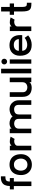

<svg xmlns="http://www.w3.org/2000/svg" viewBox="1827 -2573 759 4453"><g transform="rotate(-90 2206.5 -346.5)"><path d="M343 -601Q295 -602 269 -593Q243 -584 233.5 -561Q224 -538 223 -498H303V-405H223V2H118V-405H40V-498H119Q119 -566 141 -613.5Q163 -661 212 -685Q261 -709 343 -705Z M615 13Q543 13 488.5 -18.5Q434 -50 403.5 -106.5Q373 -163 373 -238Q373 -326 404 -385.5Q435 -445 489.5 -475Q544 -505 615 -505Q686 -505 740.5 -475Q795 -445 826 -385.5Q857 -326 857 -238Q857 -163 826 -106.5Q795 -50 740.5 -18.5Q686 13 615 13ZM615 -89Q660 -89 691 -110Q722 -131 738.5 -165Q755 -199 755 -238Q755 -308 719 -355.5Q683 -403 615 -403Q548 -403 511.5 -356Q475 -309 475 -238Q475 -198 491.5 -164Q508 -130 539 -109.5Q570 -89 615 -89Z M947 0V-498H1053V-458Q1090 -497 1142.5 -499Q1195 -501 1263 -480L1212 -388Q1172 -402 1135 -395Q1098 -388 1075 -368Q1052 -348 1053 -322V0Z M2107 0H2001V-290Q2001 -348 1972.5 -373.5Q1944 -399 1896 -399Q1847 -399 1813 -373.5Q1779 -348 1779 -290V0H1676V-290Q1676 -349 1644.5 -373.5Q1613 -398 1568 -398Q1539 -398 1512 -387.5Q1485 -377 1467 -353.5Q1449 -330 1449 -290V0H1343V-500H1449V-458Q1473 -483 1506 -494Q1539 -505 1572 -505Q1619 -505 1662.5 -487.5Q1706 -470 1734 -434Q1760 -470 1807.5 -487.5Q1855 -505 1902 -505Q1957 -505 2003.5 -478.5Q2050 -452 2078.5 -404Q2107 -356 2107 -290Z M2633 0H2526V-43Q2512 -17 2477 -4Q2442 9 2399.5 9.5Q2357 10 2316.5 -2Q2276 -14 2249 -37Q2187 -93 2187 -201V-500H2294V-201Q2294 -144 2327.5 -118Q2361 -92 2412 -92Q2438 -92 2464.5 -103.5Q2491 -115 2508.5 -139Q2526 -163 2526 -201V-500H2633Z M2839 0H2733V-700H2839Z M3005 -561Q2978 -561 2958.5 -580.5Q2939 -600 2939 -628Q2939 -655 2958.5 -674Q2978 -693 3005 -693Q3033 -693 3052 -674Q3071 -655 3071 -628Q3071 -600 3052 -580.5Q3033 -561 3005 -561ZM3055 0H2956V-500H3055Z M3618 -211H3255Q3258 -159 3289 -130.5Q3320 -102 3366.5 -96Q3413 -90 3463.5 -104.5Q3514 -119 3555 -154L3613 -73Q3561 -29 3505.5 -10Q3450 9 3395 9Q3269 10 3204.5 -61.5Q3140 -133 3140 -263Q3140 -374 3204.5 -440Q3269 -506 3383 -506Q3545 -505 3598 -379Q3613 -344 3617 -303Q3621 -262 3618 -211ZM3392 -406Q3328 -406 3291.5 -372.5Q3255 -339 3255 -289H3525Q3525 -338 3490.5 -372Q3456 -406 3392 -406Z M3713 0V-498H3819V-458Q3856 -497 3908.5 -499Q3961 -501 4029 -480L3978 -388Q3938 -402 3901 -395Q3864 -388 3841 -368Q3818 -348 3819 -322V0Z M4167 -223V-401H4089V-500H4167V-700H4272V-500H4353V-401H4272V-223Q4272 -178 4277.5 -153Q4283 -128 4293.5 -118Q4304 -108 4318.5 -106Q4333 -104 4350 -103H4370V2H4353Q4300 2 4264.5 -6Q4229 -14 4207.5 -37.5Q4186 -61 4176.5 -105.5Q4167 -150 4167 -223Z"/></g></svg>

Font: Kulim Park SemiBold
Style: Regular
Weight: 600
Designer: Noponies / Dale Sattler
Foundry: Noponies
Version: Version 1.000; ttfautohint (v1.8.3)